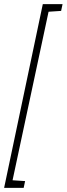

<svg xmlns="http://www.w3.org/2000/svg" viewBox="-55 -763 324 933"><path d="M-35 150 153 -743H249L242 -710L181 -706L6 113L67 117L60 150Z"/></svg>

Font: Saira ExtraCondensed Thin
Style: Italic
Weight: 250
Width: 2
Italic angle: -12°
Designer: Hector Gatti with collaboration of the Omnibus-Type team
Foundry: Omnibus-Type
Version: Version 1.101